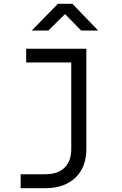

<svg xmlns="http://www.w3.org/2000/svg" viewBox="-20 -805 640 1005"><path d="M233 -645H146L283 -785H359L494 -645H405L323 -729H318ZM88 180V107H218Q283 107 318 72.5Q353 38 353 -25V-478H117V-550H432V-25Q432 70 374.5 125Q317 180 218 180Z"/></svg>

Font: JetBrains Mono Semi Light
Style: Regular
Weight: 350
Monospace: yes
Designer: Philipp Nurullin, Konstantin Bulenkov
Foundry: JetBrains
Version: 2.002